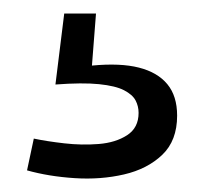

<svg xmlns="http://www.w3.org/2000/svg" viewBox="-20 -23 302 284"><path d="M20 229 30 182Q49 186 75 189Q101 192 126 190Q151 188 168 177Q185 166 185 144Q185 134 180.5 125.5Q176 117 163.5 110.5Q151 104 126.5 101.5Q102 99 62 102L75 -3H122L116 74Q158 70 185.5 77Q213 84 227.5 101.5Q242 119 242 148Q242 185 220 206Q198 227 163.5 235Q129 243 90.5 240.5Q52 238 20 229Z"/></svg>

Font: Bricolage Grotesque Light
Style: Regular
Weight: 300
Designer: Mathieu Triay
Foundry: Atelier Triay
Version: Version 1.000;gftools[0.9.30]